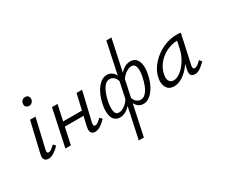

<svg xmlns="http://www.w3.org/2000/svg" viewBox="-151 -1145 2194 1867"><g transform="rotate(-30 946.5 -211.0)"><path d="M102 5Q83 5 69.5 -3.5Q56 -12 51.5 -29.5Q47 -47 54 -74L134 -414H195L119 -89Q115 -71 117.5 -60Q120 -49 135 -49Q150 -49 166.5 -61.5Q183 -74 206 -95L228 -69Q194 -34 162.5 -14.5Q131 5 102 5ZM194 -535Q179 -535 168.5 -542Q158 -549 153.5 -561Q149 -573 152 -587Q155 -606 169 -618Q183 -630 203 -630Q218 -630 228 -623Q238 -616 242.5 -604Q247 -592 244 -577Q241 -559 227 -547Q213 -535 194 -535Z M625 5Q607 5 594 -3.5Q581 -12 576.5 -31.5Q572 -51 579 -82L656 -414H718L641 -89Q637 -71 640 -60Q643 -49 657 -49Q672 -49 689 -61.5Q706 -74 728 -95L750 -69Q717 -34 685.5 -14.5Q654 5 625 5ZM292 0 380 -414H442L353 0ZM360 -187 370 -239H650L639 -187Z M949 289 1162 -711H1219L1006 289ZM907 5Q865 5 841.5 -21Q818 -47 813.5 -93Q809 -139 822 -198Q835 -260 861 -310.5Q887 -361 922 -390Q957 -419 998 -419Q1038 -419 1066 -390.5Q1094 -362 1097 -312L1077 -293Q1071 -329 1049.5 -349.5Q1028 -370 1000 -370Q970 -370 947 -346Q924 -322 907.5 -282Q891 -242 880 -192Q867 -124 875 -83Q883 -42 920 -42Q945 -42 978.5 -62.5Q1012 -83 1040 -128L1060 -109Q1025 -50 985.5 -22.5Q946 5 907 5ZM1168 5Q1128 5 1100 -24Q1072 -53 1067 -103L1088 -120Q1093 -85 1115.5 -64.5Q1138 -44 1165 -44Q1195 -44 1219 -68Q1243 -92 1260.5 -133Q1278 -174 1288 -224Q1302 -289 1293 -331Q1284 -373 1246 -373Q1221 -373 1187.5 -352.5Q1154 -332 1125 -287L1105 -305Q1141 -365 1180 -392Q1219 -419 1259 -419Q1302 -419 1325 -393Q1348 -367 1353.5 -321.5Q1359 -276 1346 -218Q1333 -153 1305.5 -102.5Q1278 -52 1242.5 -23.5Q1207 5 1168 5Z M1512 6Q1455 6 1430.5 -37Q1406 -80 1418 -140Q1429 -198 1463.5 -248Q1498 -298 1548.5 -336.5Q1599 -375 1658.5 -396.5Q1718 -418 1781 -418Q1796 -418 1807 -417Q1818 -416 1827 -414L1756 -90Q1747 -48 1773 -48Q1789 -48 1807 -61Q1825 -74 1847 -95L1868 -68Q1833 -33 1804 -14Q1775 5 1747 5Q1728 5 1714.5 -3Q1701 -11 1697 -28.5Q1693 -46 1699 -73L1737 -243L1774 -277Q1762 -221 1735 -170Q1708 -119 1671.5 -79Q1635 -39 1594 -16.5Q1553 6 1512 6ZM1537 -47Q1567 -47 1599 -67.5Q1631 -88 1659.5 -121.5Q1688 -155 1708.5 -196Q1729 -237 1738 -278L1762 -389L1795 -362Q1788 -364 1779 -364.5Q1770 -365 1761 -365Q1712 -365 1666 -348Q1620 -331 1582 -301.5Q1544 -272 1517.5 -231Q1491 -190 1482 -140Q1474 -94 1490 -70.5Q1506 -47 1537 -47Z"/></g></svg>

Font: Ysabeau Office
Style: Italic
Weight: 400
Italic angle: -12°
Designer: Christian Thalmann (Catharsis Fonts)
Version: Version 2.001;gftools[0.9.30]; featfreeze: tnum,lnum,ss02